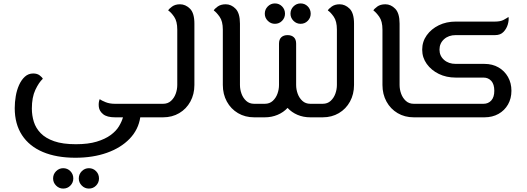

<svg xmlns="http://www.w3.org/2000/svg" viewBox="-20 -685 3077 1121"><path d="M420 236Q310 236 230.5 202.5Q151 169 108.5 104Q66 39 66 -54Q66 -88 72 -123.5Q78 -159 91.5 -189Q105 -219 125.5 -237.5Q146 -256 174 -256Q197 -256 211.5 -245Q226 -234 230 -225Q207 -204 186.5 -160.5Q166 -117 166 -51Q166 -11 177.5 26Q189 63 217.5 92.5Q246 122 296 139.5Q346 157 423 157Q495 157 544.5 142Q594 127 626 103.5Q658 80 674.5 52.5Q691 25 698 0H652Q605 0 582.5 -18Q560 -36 557 -61Q554 -86 562 -106Q573 -98 596.5 -88.5Q620 -79 651 -79H900Q912 -79 916 -68.5Q920 -58 920 -40Q920 -22 916 -11Q912 0 900 0H799Q788 72 737 125Q686 178 604.5 207Q523 236 420 236ZM499 416Q475 416 457.5 398.5Q440 381 440 357Q440 332 457.5 314.5Q475 297 499 297Q524 297 541 314.5Q558 332 558 357Q558 381 541 398.5Q524 416 499 416ZM349 416Q325 416 307.5 398.5Q290 381 290 357Q290 332 307.5 314.5Q325 297 349 297Q374 297 391 314.5Q408 332 408 357Q408 381 391 398.5Q374 416 349 416Z M900 0Q888 0 884 -11Q880 -22 880 -40Q880 -58 884 -68.5Q888 -79 900 -79H932Q960 -79 978.5 -96Q997 -113 1006 -138Q1015 -163 1015 -189V-512Q1015 -561 996.5 -587.5Q978 -614 962 -624Q966 -633 984.5 -646.5Q1003 -660 1031 -660Q1063 -660 1089 -634.5Q1115 -609 1115 -547V-189Q1115 -135 1091.5 -92Q1068 -49 1026.5 -24.5Q985 0 932 0Z M1464 0Q1411 0 1369.5 -24.5Q1328 -49 1304.5 -92Q1281 -135 1281 -189V-512Q1281 -561 1262 -587.5Q1243 -614 1228 -624Q1232 -633 1250.5 -646.5Q1269 -660 1298 -660Q1330 -660 1355.5 -634Q1381 -608 1381 -547V-189Q1381 -163 1390 -138Q1399 -113 1417.5 -96Q1436 -79 1464 -79H1494Q1506 -79 1510 -68.5Q1514 -58 1514 -40Q1514 -22 1510 -11Q1506 0 1494 0Z M1494 0Q1482 0 1478 -11Q1474 -22 1474 -40Q1474 -58 1478 -68.5Q1482 -79 1494 -79H1526Q1554 -79 1572.5 -96Q1591 -113 1600 -138Q1609 -163 1609 -189V-430Q1609 -455 1622.5 -467.5Q1636 -480 1659 -480Q1682 -480 1695.5 -467.5Q1709 -455 1709 -430V-189Q1709 -163 1718 -138Q1727 -113 1745.5 -96Q1764 -79 1792 -79H1832Q1844 -79 1848 -68.5Q1852 -58 1852 -40Q1852 -22 1848 -11Q1844 0 1832 0H1792Q1751 0 1717 -14.5Q1683 -29 1659 -55Q1635 -29 1600.5 -14.5Q1566 0 1526 0ZM1735 -546Q1711 -546 1693.5 -563.5Q1676 -581 1676 -605Q1676 -630 1693.5 -647.5Q1711 -665 1735 -665Q1760 -665 1777 -647.5Q1794 -630 1794 -605Q1794 -581 1777 -563.5Q1760 -546 1735 -546ZM1585 -546Q1561 -546 1543.5 -563.5Q1526 -581 1526 -605Q1526 -630 1543.5 -647.5Q1561 -665 1585 -665Q1610 -665 1627 -647.5Q1644 -630 1644 -605Q1644 -581 1627 -563.5Q1610 -546 1585 -546Z M1832 0Q1820 0 1816 -11Q1812 -22 1812 -40Q1812 -58 1816 -68.5Q1820 -79 1832 -79H1864Q1892 -79 1910.5 -96Q1929 -113 1938 -138Q1947 -163 1947 -189V-512Q1947 -561 1928.5 -587.5Q1910 -614 1894 -624Q1898 -633 1916.5 -646.5Q1935 -660 1963 -660Q1995 -660 2021 -634.5Q2047 -609 2047 -547V-189Q2047 -135 2023.5 -92Q2000 -49 1958.5 -24.5Q1917 0 1864 0Z M2396 0Q2343 0 2301.5 -24.5Q2260 -49 2236.5 -92Q2213 -135 2213 -189V-512Q2213 -561 2194 -587.5Q2175 -614 2160 -624Q2164 -633 2182.5 -646.5Q2201 -660 2230 -660Q2262 -660 2287.5 -634Q2313 -608 2313 -547V-189Q2313 -163 2322 -138Q2331 -113 2349.5 -96Q2368 -79 2396 -79H2426Q2438 -79 2442 -68.5Q2446 -58 2446 -40Q2446 -22 2442 -11Q2438 0 2426 0Z M2426 0Q2414 0 2410 -11Q2406 -22 2406 -40Q2406 -58 2410 -68.5Q2414 -79 2426 -79H2803Q2831 -79 2848.5 -98.5Q2866 -118 2866 -155Q2866 -193 2848.5 -212.5Q2831 -232 2803 -232H2641Q2586 -232 2542 -253.5Q2498 -275 2471.5 -312Q2445 -349 2445 -395Q2445 -442 2471.5 -479Q2498 -516 2542 -537.5Q2586 -559 2641 -559H2870Q2902 -559 2920.5 -569Q2939 -579 2949 -586Q2952 -568 2945 -543Q2938 -518 2920 -499Q2902 -480 2871 -480H2641Q2599 -480 2572.5 -456Q2546 -432 2546 -395Q2546 -359 2572.5 -335.5Q2599 -312 2641 -312H2808Q2855 -312 2890.5 -291.5Q2926 -271 2946 -235.5Q2966 -200 2966 -155Q2966 -110 2946 -75Q2926 -40 2890.5 -20Q2855 0 2808 0Z"/></svg>

Font: El Messiri Medium
Style: Regular
Weight: 500
Designer: Mohamed Gaber
Foundry: Kief Type Foundry
Version: Version 2.020; ttfautohint (v1.8.3)